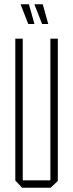

<svg xmlns="http://www.w3.org/2000/svg" viewBox="-20 -883 343 903"><path d="M217 0V-701H252V-32L218 0ZM84 0 52 -34V-35H217V0ZM52 -35V-701H87V-35ZM178 -770 142 -862V-863H181L207 -770ZM113 -770 77 -862V-863H116L142 -770Z"/></svg>

Font: Foldit ExtraLight
Style: Regular
Weight: 250
Version: Version 1.003